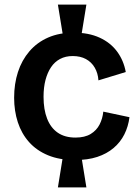

<svg xmlns="http://www.w3.org/2000/svg" viewBox="-20 -735 598 829"><path d="M252 -580 230 -715H353L331 -580ZM230 74 252 -62H331L353 74ZM304 -44Q237 -44 187.5 -64.5Q138 -85 105.5 -121.5Q73 -158 57 -207Q41 -256 41 -313Q41 -373 57.5 -424Q74 -475 107 -513.5Q140 -552 188 -573Q236 -594 299 -594Q363 -594 410 -572.5Q457 -551 485.5 -512.5Q514 -474 523 -424L405 -388Q403 -419 389 -443Q375 -467 351 -480Q327 -493 294 -493Q263 -493 239.5 -480.5Q216 -468 200.5 -445Q185 -422 176.5 -390Q168 -358 168 -317Q168 -262 183.5 -222.5Q199 -183 229.5 -162Q260 -141 306 -141Q346 -141 371.5 -156.5Q397 -172 410 -197.5Q423 -223 426 -253L539 -229Q534 -189 517 -155Q500 -121 470.5 -96Q441 -71 400 -57.5Q359 -44 304 -44Z"/></svg>

Font: Bricolage Grotesque 20pt SemiBold
Style: Regular
Weight: 600
Version: Version 1.001;gftools[0.9.33.dev8+g029e19f]